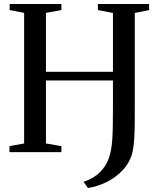

<svg xmlns="http://www.w3.org/2000/svg" viewBox="-20 -763 800 963"><path d="M421 180 399 148.5Q427.5 140 452.5 123.8Q477.5 107.5 497 83Q516.5 58.5 527.5 26Q533.5 7.5 537.2 -13.2Q541 -34 543 -62Q545 -90 545.8 -129.5Q546.5 -169 546.5 -224V-359.5H210.5V-43.5L288 -30V0H27.5V-30L101 -43.5V-698.5L28.5 -712.5V-743H288V-712.5L210.5 -698.5V-403H546.5V-698L471 -712.5V-743H728V-712.5L656 -698V-253Q656 -193 655.8 -147.5Q655.5 -102 653.2 -66.8Q651 -31.5 645 -1.5Q633 48.5 599 86.5Q565 124.5 518.5 148.2Q472 172 421 180Z"/></svg>

Font: Merriweather 96pt
Style: Regular
Weight: 400
Version: Version 2.100